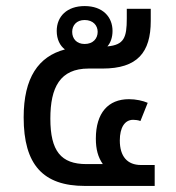

<svg xmlns="http://www.w3.org/2000/svg" viewBox="-20 -613 580 633"><path d="M490 -69H445C399 -69 375 -98 375 -150C375 -192 391 -218 419 -218C425 -218 436 -217 443 -214L467 -274C451 -281 428 -286 405 -286C337 -286 296 -241 296 -156C296 -121 303 -95 319 -72H265C181 -72 146 -115 146 -222C146 -325 178 -387 272 -387H318C433 -387 477 -440 477 -544V-584H398V-552C398 -489 389 -465 334 -460C344 -471 351 -489 351 -511C351 -557 319 -593 259 -593C201 -593 167 -559 167 -511C167 -483 178 -462 194 -450C107 -427 58 -357 58 -226C58 -70 122 0 260 0H490ZM259 -468C232 -468 218 -486 218 -508C218 -529 232 -547 259 -547C287 -547 302 -529 302 -508C302 -486 287 -468 259 -468Z"/></svg>

Font: Noto Sans Thai UI
Style: Regular
Weight: 400
Designer: Monotype Design Team
Foundry: Monotype Imaging Inc.
Version: Version 1.901